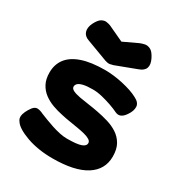

<svg xmlns="http://www.w3.org/2000/svg" viewBox="-172 -829 900 963"><g transform="rotate(30 278.0 -347.0)"><path d="M271 17Q230 17 192 11Q154 5 122 -6.5Q90 -18 68 -31.5Q46 -45 37 -60Q28 -71 28.5 -85Q29 -99 36.5 -115Q44 -131 56 -147Q69 -163 84 -162Q99 -161 117 -152Q132 -146 152.5 -138Q173 -130 196 -122.5Q219 -115 242 -110Q265 -105 285 -105Q342 -105 366 -113.5Q390 -122 390 -139Q390 -150 378 -157.5Q366 -165 346.5 -170Q327 -175 303 -179Q279 -183 254 -187Q229 -191 207 -196Q177 -202 148 -212.5Q119 -223 95.5 -240.5Q72 -258 58 -284.5Q44 -311 44 -349Q44 -396 69.5 -429.5Q95 -463 147.5 -481Q200 -499 281 -499Q303 -499 329.5 -496Q356 -493 383 -487Q410 -481 434 -473Q458 -465 476 -455Q506 -440 507 -416.5Q508 -393 490 -367Q477 -347 462.5 -340.5Q448 -334 431 -342Q413 -351 386 -360.5Q359 -370 330 -377Q301 -384 276 -384Q240 -384 220 -379Q200 -374 192 -366Q184 -358 184 -348Q184 -336 200 -328.5Q216 -321 241.5 -316.5Q267 -312 296 -308Q325 -304 350 -299Q382 -293 414 -283.5Q446 -274 472 -257Q498 -240 514 -212.5Q530 -185 530 -142Q530 -66 464.5 -24.5Q399 17 271 17ZM279 -663 362 -702Q374 -707 388.5 -710Q403 -713 419.5 -705Q436 -697 451 -667Q466 -637 459 -616.5Q452 -596 423 -586L301 -540Q297 -540 291.5 -538Q286 -536 279 -536Q272 -536 266 -538Q260 -540 258 -540L135 -586Q108 -595 101 -616.5Q94 -638 107 -666Q122 -696 137 -704.5Q152 -713 165.5 -711Q179 -709 189 -705Z"/></g></svg>

Font: Fredoka SemiExpanded SemiBold
Style: Regular
Weight: 600
Width: 6
Designer: Ben Nathan
Foundry: Milena B. Brandão, Ben Nathan
Version: Version 2.001